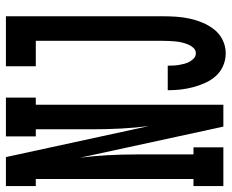

<svg xmlns="http://www.w3.org/2000/svg" viewBox="-96 -688 783 649"><g transform="rotate(-90 295.5 -363.5)"><path d="M-9 0V-101H15V-634H-9V-735H89L194 -251Q188 -298 185.5 -345.5Q183 -393 183 -441V-634H159V-735H290V-634H266V0H192L87 -484Q93 -437 95.5 -389.5Q98 -342 98 -294V-101H122V0ZM440 8Q418 8 398 -0.5Q378 -9 363.5 -25Q349 -41 340 -61Q331 -81 325.5 -101.5Q320 -122 317.5 -143.5Q315 -165 315 -187Q315 -187 315 -187Q315 -187 315 -187Q315 -187 315 -187.5Q315 -188 315 -188H398Q398 -188 398 -187.5Q398 -187 398 -187Q398 -178 398.5 -168.5Q399 -159 400.5 -150Q402 -141 404.5 -131.5Q407 -122 411.5 -114Q416 -106 423 -99.5Q430 -93 440 -93Q451 -93 458.5 -101.5Q466 -110 470 -120Q474 -130 476.5 -140.5Q479 -151 480 -162Q481 -173 481.5 -183.5Q482 -194 482 -205V-634H396V-735H565V-205Q565 -182 563.5 -159Q562 -136 557 -113.5Q552 -91 543 -69.5Q534 -48 519.5 -30Q505 -12 484 -2Q463 8 440 8Z"/></g></svg>

Font: Iosevka Slab Extended
Style: Bold
Weight: 700
Width: 7
Monospace: yes
Designer: Belleve Invis
Foundry: Belleve Invis
Version: Version 11.1.0; ttfautohint (v1.8.3)